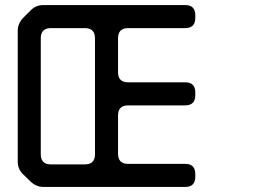

<svg xmlns="http://www.w3.org/2000/svg" viewBox="-20 -731 1021 758"><path d="M70 -44 102 -13Q124 7 151 7H711Q751 7 751 -33V-44Q751 -84 711 -84H486Q446 -84 446 -124V-275Q446 -315 486 -315H711Q751 -315 751 -355V-366Q751 -406 711 -406H486Q446 -406 446 -446V-580Q446 -620 486 -620H711Q751 -620 751 -660V-671Q751 -711 711 -711H151Q122 -711 102 -691L70 -659Q50 -637 50 -609V-93Q50 -64 70 -44ZM141 -122V-580Q141 -620 181 -620H315Q355 -620 355 -580V-122Q355 -82 315 -82H181Q141 -82 141 -122Z"/></svg>

Font: WDXL Lubrifont JP N
Style: Regular
Weight: 400
Designer: [WDXL Lubrifont] Copyright 2020-2022 (c) NightFurySL2001, Skr-ZERO; [ZCOOL QingKe HuangYou] Copyright 2018-2022 (c) The 
Version: Version 2.001;hotconv 1.1.1;makeotfexe 2.6.0